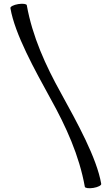

<svg xmlns="http://www.w3.org/2000/svg" viewBox="-20 -836 604 1032"><path d="M36 -792C60 -652 166 -462 252 -305C335 -156 406 0 436 168C437 175 458 178 482 174C507 170 526 160 524 152C500 12 394 -178 308 -335C225 -484 154 -640 124 -808C123 -815 102 -818 78 -814C53 -810 34 -800 36 -792Z"/></svg>

Font: Nupuram
Style: Regular
Weight: 400
Designer: Santhosh Thottingal (santhosh.thottingal@gmail.com)
Foundry: SMC
Version: Version 1.000